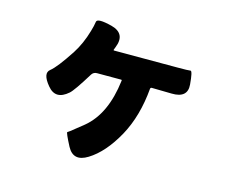

<svg xmlns="http://www.w3.org/2000/svg" viewBox="-100 -760 1201 1001"><g transform="rotate(15 500.0 -259.0)"><path d="M449 82Q376 127 339 58Q303 -11 308 -13.5Q313 -16 322 -23Q355 -49 387 -75Q490 -160 512 -345Q513 -350 508 -350H378Q360 -350 350 -335Q288 -234 267 -216Q203 -160 155 -219Q106 -278 138 -303Q170 -328 234 -426Q270 -482 291 -555Q300 -585 303 -607Q306 -629 388 -608Q469 -586 436 -505L431 -492Q429 -487 434 -487H775Q835 -487 845.5 -489Q856 -491 862 -418Q868 -346 781 -348L674 -350Q667 -350 666 -343Q653 -193 593 -83Q529 33 449 82Z"/></g></svg>

Font: Resource Han Rounded JP Heavy
Style: Regular
Weight: 900
Designer: Cyano Hao (round all glyphs); Ryoko NISHIZUKA 西塚涼子 (kana, bopomofo & ideographs); Paul D. Hunt (Latin, Greek & Cyrillic)
Foundry: Cyano Hao
Version: 0.990